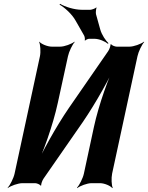

<svg xmlns="http://www.w3.org/2000/svg" viewBox="-20 -954 771 1000"><path d="M543 -687 339 -392C271 -293 195 -155 159 -72L162 -71C203 -154 256 -302 281 -418L334 -661C339 -685 357 -722 369 -735L368 -737C353 -725 316 -711 293 -711H250C227 -711 194 -725 185 -737L184 -735C190 -722 193 -685 188 -661L56 -50C51 -26 32 11 20 24V26C35 14 74 0 97 0H163C172 0 189 7 191 13L195 11C193 5 201 -16 207 -24L411 -318C479 -417 556 -555 592 -638L588 -639C547 -556 494 -408 469 -292L417 -50C412 -26 393 11 381 24L382 26C397 14 434 0 457 0H501C524 0 556 14 565 26L567 24C561 11 559 -26 564 -50L696 -661C701 -685 719 -722 731 -735L730 -737C715 -725 677 -711 654 -711H588C579 -711 561 -718 559 -724L555 -722C557 -716 549 -695 543 -687ZM502 -801 480 -880C478 -887 480 -908 483 -914L481 -915C477 -910 457 -903 450 -903H407C366 -903 318 -919 293 -934L290 -930C315 -916 355 -881 374 -846L418 -769C421 -764 424 -749 421 -744L424 -743C427 -747 439 -752 444 -752H471C497 -752 528 -738 542 -726L545 -729C531 -742 510 -772 502 -801Z"/></svg>

Font: Asimov
Style: EdgeExtremeIt
Weight: 500
Designer: Google
Version: Version 2.000980: 2014